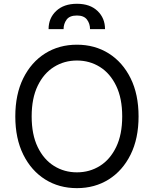

<svg xmlns="http://www.w3.org/2000/svg" viewBox="-20 -970 801 1000"><path d="M701.7 -363.6Q701.7 -248.6 660.2 -164.8Q618.6 -81 546.2 -35.5Q473.7 9.9 380.7 9.9Q287.6 9.9 215.2 -35.5Q142.8 -81 101.2 -164.8Q59.7 -248.6 59.7 -363.6Q59.7 -478.7 101.2 -562.5Q142.8 -646.3 215.2 -691.8Q287.6 -737.2 380.7 -737.2Q473.7 -737.2 546.2 -691.8Q618.6 -646.3 660.2 -562.5Q701.7 -478.7 701.7 -363.6ZM616.5 -363.6Q616.5 -458.1 585 -523.1Q553.6 -588.1 500.2 -621.4Q446.7 -654.8 380.7 -654.8Q314.6 -654.8 261.2 -621.4Q207.7 -588.1 176.3 -523.1Q144.9 -458.1 144.9 -363.6Q144.9 -269.2 176.3 -204.2Q207.7 -139.2 261.2 -105.8Q314.6 -72.4 380.7 -72.4Q446.7 -72.4 500.2 -105.8Q553.6 -139.2 585 -204.2Q616.5 -269.2 616.5 -363.6ZM233 -818.2Q233 -875.7 272.7 -913Q312.5 -950.3 380.7 -950.3Q448.9 -950.3 487.9 -913Q527 -875.7 527 -818.2H448.9Q448.9 -846.9 432.9 -868.1Q416.9 -889.2 380.7 -889.2Q342.3 -889.2 326.7 -867.5Q311.1 -845.9 311.1 -818.2Z"/></svg>

Font: Inter Zeller
Style: Regular
Weight: 400
Designer: Rasmus Andersson; Joe Bland
Foundry: zeller
Version: Version 3.015;git-dec3a8cb1